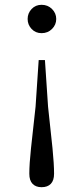

<svg xmlns="http://www.w3.org/2000/svg" viewBox="-20 -551 348 799"><path d="M153 -531Q179 -531 196.5 -513.5Q214 -496 214 -472Q214 -448 196.5 -430.5Q179 -413 153 -413Q128 -413 111.5 -430.5Q95 -448 95 -472Q95 -496 111.5 -513.5Q128 -531 153 -531ZM153 228Q129 228 115.5 214Q102 200 102 172Q102 132 109 66Q116 0 128 -107L141 -301H167L180 -107Q192 0 198.5 66Q205 132 205 172Q205 200 191.5 214Q178 228 153 228Z"/></svg>

Font: Noto Serif TC
Style: Regular
Weight: 400
Designer: Ryoko NISHIZUKA  (kana & ideographs); Frank Grießhammer (Latin, Greek & Cyrillic); Wenlong ZHANG  (bopomofo); Sandoll Co
Foundry: Adobe
Version: Version 2.003-H1;hotconv 1.1.1;makeotfexe 2.6.0